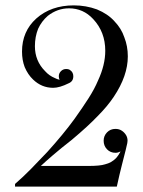

<svg xmlns="http://www.w3.org/2000/svg" viewBox="-20 -695 532 715"><path d="M434 -208Q443 -202 449 -192.5Q455 -183 455 -171Q455 -169 454.5 -166.5Q454 -164 454 -162Q454 -161 448 -136Q442 -111 434 -81Q425 -46 415 0H36V-10Q66 -36 95.5 -66Q125 -96 156 -129Q185 -161 211 -192.5Q237 -224 258 -253Q288 -295 310 -329.5Q332 -364 345 -395Q372 -453 372 -506Q372 -576 327 -624Q290 -664 237 -664Q194 -664 158 -636Q135 -616 122 -588Q110 -558 110 -523Q110 -468 148 -430Q163 -413 185 -404Q192 -400 202 -398Q199 -404 199 -411Q199 -422 207 -430Q215 -438 226 -438Q236 -438 241 -434Q253 -426 253 -411Q253 -392 236 -385Q202 -368 178 -368Q135 -368 103 -399Q84 -417 72 -445Q62 -471 62 -503Q62 -578 115 -626Q170 -675 255 -675Q300 -675 341 -660Q382 -643 406 -616Q432 -589 443 -556Q456 -523 456 -485Q456 -413 404 -335Q380 -299 344 -263Q327 -245 302.5 -222.5Q278 -200 247 -174Q206 -142 177.5 -117.5Q149 -93 132 -77H308Q353 -77 371 -83Q396 -89 413 -107Q421 -116 429 -131Q419 -126 410 -126Q391 -126 378.5 -139Q366 -152 366 -171Q366 -189 378.5 -202Q391 -215 410 -215Q424 -215 434 -208Z"/></svg>

Font: Wachinanga
Style: Regular
Weight: 400
Designer: deFharo
Foundry: deFharo
Version: Wachinanga: Version 2.001 2013